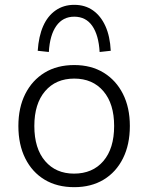

<svg xmlns="http://www.w3.org/2000/svg" viewBox="-20 -766 613 794"><path d="M287 8Q216 8 164.5 -23Q113 -54 84.5 -111Q56 -168 56 -245Q56 -321 84.5 -377.5Q113 -434 164.5 -465.5Q216 -497 287 -497Q357 -497 408.5 -465.5Q460 -434 488.5 -377.5Q517 -321 517 -245Q517 -168 488.5 -111Q460 -54 408.5 -23Q357 8 287 8ZM286 -48Q363 -48 407.5 -100Q452 -152 452 -245Q452 -337 407.5 -389Q363 -441 287 -441Q211 -441 166.5 -389Q122 -337 122 -245Q122 -152 166.5 -100Q211 -48 286 -48ZM182 -551 136 -556Q140 -616 158.5 -658Q177 -700 210 -723Q243 -746 287 -746Q332 -746 364.5 -723Q397 -700 416 -658Q435 -616 438 -556L392 -551Q388 -621 361.5 -659Q335 -697 287 -697Q240 -697 213 -659Q186 -621 182 -551Z"/></svg>

Font: Nunito Sans 10pt Light
Style: Regular
Weight: 300
Designer: Vernon Adams
Foundry: Vernon Adams
Version: Version 3.101;gftools[0.9.27]